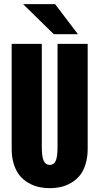

<svg xmlns="http://www.w3.org/2000/svg" viewBox="-20 -916 490 946"><path d="M364 -747.5H245L94 -895.5H251.5ZM37.5 -182.5V-700H186V-193Q186 -142.5 195.5 -123Q205 -103.5 225 -103.5Q245 -103.5 254.2 -122.8Q263.5 -142 263.5 -192.5V-700H412V-182.5Q412 -140 401.2 -106Q390.5 -72 372.5 -50.5Q354.5 -29 330 -14.8Q305.5 -0.5 279.5 5.2Q253.5 11 225 11Q196.5 11 170.8 5.2Q145 -0.5 120.2 -14.8Q95.5 -29 77.5 -50.5Q59.5 -72 48.5 -106Q37.5 -140 37.5 -182.5Z"/></svg>

Font: League Mono Condensed
Style: Bold
Weight: 700
Width: 1
Designer: Tyler Finck
Foundry: The League of Moveable Type / Tyler Finck
Version: Version 2.210